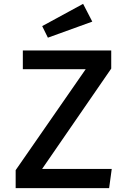

<svg xmlns="http://www.w3.org/2000/svg" viewBox="-20 -967 655 987"><path d="M196.4 -98.5H554.4L541 0H60.5V-92.3L420.5 -611.3H97.4V-707.7H551.8V-614.4ZM407.2 -947.2 454.4 -855.9 226.2 -773.3 196.9 -832.8Z"/></svg>

Font: Fira Code Medium
Style: Regular
Weight: 500
Designer: Carrois Corporate, Edenspiekermann AG, Nikita Prokopov
Foundry: Carrois Corporate, Edenspiekermann AG, Nikita Prokopov
Version: Version 6.002